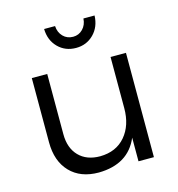

<svg xmlns="http://www.w3.org/2000/svg" viewBox="-110 -837 867 935"><g transform="rotate(-15 323.5 -369.0)"><path d="M77.1 0ZM551.8 -525.9V0H474.1V-119.1Q423.3 1 273.9 2.9Q182.1 2.9 129.6 -52Q77.1 -106.9 77.1 -202.1V-525.9H154.8V-222.2Q154.8 -152.3 193.8 -112.1Q232.9 -71.8 300.8 -71.8Q381.8 -72.8 428 -127Q474.1 -181.2 474.1 -268.1V-525.9ZM324.2 -668Q353 -668 373 -688.5Q393.1 -709 395 -741.2H451.2Q449.2 -684.1 413.1 -647.9Q377 -611.8 324.2 -611.8Q270 -611.8 234.1 -647.9Q198.2 -684.1 196.8 -741.2H252Q253.9 -709 273.9 -688.5Q293.9 -668 324.2 -668Z"/></g></svg>

Font: Argentum Sans Light
Style: Regular
Weight: 300
Designer: Julieta Ulanovsky (Modified by Cristiano Sobral)
Foundry: Julieta Ulanovsky
Version: Version 1.000; ttfautohint (v1.5.65-e2d9)